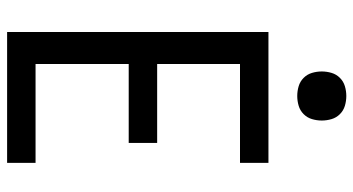

<svg xmlns="http://www.w3.org/2000/svg" viewBox="-247 -747 994 540"><g transform="rotate(90 250.0 -477.0)"><path d="M70 0V-735H438V-655H160V-422H382V-342H160V-80H438V0ZM250 -816Q236 -816 222.5 -820Q209 -824 199 -834Q189 -844 185 -857.5Q181 -871 181 -885Q181 -899 185 -912.5Q189 -926 199 -936Q209 -946 222.5 -950Q236 -954 250 -954Q264 -954 277.5 -950Q291 -946 301 -936Q311 -926 315 -912.5Q319 -899 319 -885Q319 -871 315 -857.5Q311 -844 301 -834Q291 -824 277.5 -820Q264 -816 250 -816Z"/></g></svg>

Font: Iosevka Term Curly Medium
Style: Regular
Weight: 500
Designer: Belleve Invis
Foundry: Belleve Invis
Version: Version 32.3.0